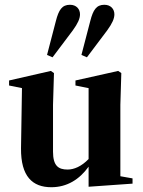

<svg xmlns="http://www.w3.org/2000/svg" viewBox="-20 -769 597 804"><path d="M351 13 535 0V-22L484 -31V-330L488 -463L475 -472L296 -432V-411L351 -400V-103C321 -72 290 -59 263 -59C224 -59 202 -75 202 -134V-330L206 -463L193 -472L18 -432V-411L72 -400L68 -148C67 -30 116 15 195 15C261 15 313 -18 351 -71ZM177 -539 200 -529 285 -642C306 -671 315 -691 315 -709C315 -731 300 -749 273 -749C240 -749 226 -728 214 -681ZM321 -539 344 -529 429 -642C450 -671 459 -691 459 -709C459 -731 444 -749 417 -749C384 -749 370 -728 358 -681Z"/></svg>

Font: Source Serif 4 Display
Style: Bold
Weight: 700
Designer: Frank Grießhammer
Foundry: Adobe Systems Incorporated
Version: Version 4.004;hotconv 1.0.117;makeotfexe 2.5.65602